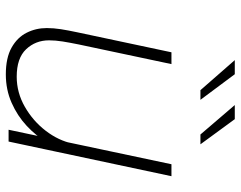

<svg xmlns="http://www.w3.org/2000/svg" viewBox="-100 -678 786 626"><g transform="rotate(90 293.0 -365.0)"><path d="M222.5 9Q168.5 9 135.2 -9.8Q102 -28.5 86.8 -58.8Q71.5 -89 71.5 -124.5Q71.5 -146.5 75.2 -170.5Q79 -194.5 85.5 -225L150.5 -531H189L125 -229Q119 -199.5 115.2 -176Q111.5 -152.5 111.5 -132Q111.5 -88 140.5 -57.2Q169.5 -26.5 230 -26.5Q282 -26.5 328.2 -53Q374.5 -79.5 406.5 -121.2Q438.5 -163 448 -209L473.5 -198.5Q466 -163 444.8 -126.5Q423.5 -90 390.5 -59.2Q357.5 -28.5 315 -9.8Q272.5 9 222.5 9ZM403 0 515.5 -531H554.5L441.5 0ZM450.5 -625.5H418.5L322.5 -737.5H368.5ZM305.5 -625.5H274L176 -737.5H222Z"/></g></svg>

Font: Epilogue ExtraLight
Style: Italic
Weight: 250
Italic angle: -12°
Designer: Tyler Finck
Foundry: Etcetera Type Co
Version: Version 2.112